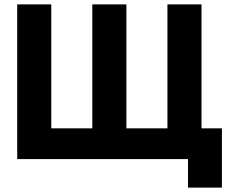

<svg xmlns="http://www.w3.org/2000/svg" viewBox="-20 -725 1042 875"><path d="M743 0V-705H898.3V0ZM58.4 0V-705H213.7V0ZM150.1 0V-140.1H838.1V0ZM400.7 0V-705H556V0ZM836.8 130V0H802.5V-140.1H991.3V130Z"/></svg>

Font: TikTok Sans Light
Style: Regular
Weight: 300
Version: Version 4.000